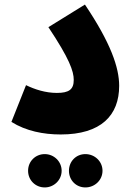

<svg xmlns="http://www.w3.org/2000/svg" viewBox="-20 -584 597 841"><path d="M30 -50C94 -10 170 5 246 5C423 5 502 -79 502 -208C502 -288 465 -396 352 -564L192 -465C284 -327 303 -272 303 -234C303 -192 282 -177 229 -177C180 -177 133 -192 94 -211ZM354 237C395 237 429 205 429 164C429 123 395 91 354 91C313 91 282 123 282 164C282 205 313 237 354 237ZM176 237C216 237 250 205 250 164C250 123 216 91 176 91C135 91 103 123 103 164C103 205 135 237 176 237Z"/></svg>

Font: Noto Sans Arabic UI Bk
Style: Regular
Weight: 900
Designer: Monotype Design Team, Nadine Chahine and Nizar Qandah
Foundry: Monotype Imaging Inc.
Version: Version 2.010